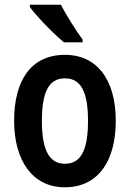

<svg xmlns="http://www.w3.org/2000/svg" viewBox="-20 -786 552 816"><path d="M239 -766H107V-756C134 -718 211 -639 252 -606H331V-618C305 -653 261 -722 239 -766ZM472 -272C472 -454 387 -553 257 -553C112 -553 40 -445 40 -272C40 -106 117 10 255 10C402 10 472 -108 472 -272ZM158 -272C158 -394 187 -453 256 -453C325 -453 354 -394 354 -272C354 -150 325 -90 256 -90C188 -90 158 -151 158 -272Z"/></svg>

Font: Noto Sans Sinhala UI Condensed SemiBold
Style: Regular
Weight: 600
Width: 3
Designer: Jelle Bosma - Monotype Design Team
Foundry: Monotype Imaging Inc.
Version: Version 2.006